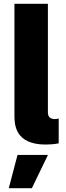

<svg xmlns="http://www.w3.org/2000/svg" viewBox="-20 -747 341 997"><path d="M217.3 3.6C237.2 3.6 264.6 1.8 284.8 -2.8V-132.1C279.8 -129.6 272.7 -128.6 265.6 -128.6C239.3 -128.6 228.7 -142.4 228.7 -163V-727.3H55V-147.7C55 -100.1 58.2 3.6 217.3 3.6ZM25.6 230.1H145.6L229 57.5H71Z"/></svg>

Font: TID UI Extra Bold
Style: Regular
Weight: 800
Designer: The TID Project Authors
Foundry: Bakken & Bæck
Version: Version 1.001;hotconv 1.0.109;makeotfexe 2.5.65596